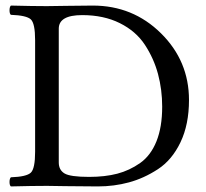

<svg xmlns="http://www.w3.org/2000/svg" viewBox="-20 -667 741 689"><path d="M190.9 -84Q190.9 -57.1 211.4 -44.7Q231.9 -32.2 299.8 -32.2Q356.9 -32.2 400.9 -43.7Q444.8 -55.2 482.9 -82Q521 -108.9 541.5 -159.9Q562 -210.9 562 -284.2Q562 -345.2 547.1 -401.1Q532.2 -457 500 -506.1Q467.8 -555.2 409.9 -584Q352.1 -612.8 274.9 -612.8Q190.9 -612.8 190.9 -564ZM147.9 -645Q164.1 -645 218.5 -646Q272.9 -647 313 -647Q457 -647 557.6 -547.6Q658.2 -448.2 658.2 -308.1Q658.2 -220.2 627.7 -156.5Q597.2 -92.8 546.6 -59.8Q496.1 -26.9 442.6 -12.5Q389.2 2 331.1 2Q271 2 215.1 1Q159.2 0 148.9 0Q97.2 0 19 2Q14.2 -2 14.2 -13.9Q14.2 -25.9 19 -30.8Q75.2 -32.7 90.6 -47.4Q106 -62 106 -122.1V-522.9Q106 -583 90.6 -597.4Q75.2 -611.8 19 -613.8Q14.2 -617.7 14.2 -629.9Q14.2 -642.1 19 -647Q99.1 -645 147.9 -645Z"/></svg>

Font: Linux Libertine
Style: Regular
Weight: 400
Designer: Philipp H. Poll
Foundry: Philipp H. Poll
Version: Version 5.3.0 ; ttfautohint (v0.9)